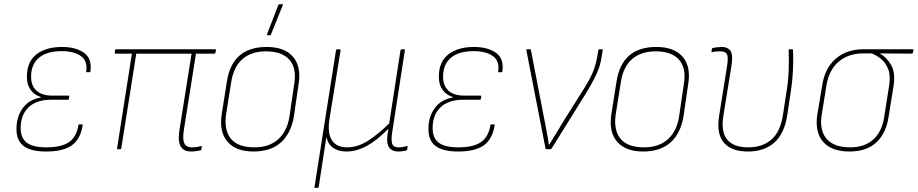

<svg xmlns="http://www.w3.org/2000/svg" viewBox="-20 -715 4397 920"><path d="M201 11Q127 11 92.5 -16Q58 -43 59 -98Q59 -156 89 -197Q119 -238 176 -248V-250Q144 -260 126 -285.5Q108 -311 109 -349Q109 -419 154.5 -454.5Q200 -490 277 -490Q343 -490 382.5 -462Q422 -434 413 -372Q413 -369 409 -369H395Q392 -369 393 -372Q401 -423 367.5 -446.5Q334 -470 276 -470Q205 -470 167 -438.5Q129 -407 129 -347Q129 -304 155 -280.5Q181 -257 228 -257H309Q312 -257 312 -253L310 -241Q310 -237 306 -237H225Q154 -237 116.5 -200.5Q79 -164 79 -101Q79 -54 108 -31.5Q137 -9 203 -9Q274 -9 310.5 -34Q347 -59 356 -116Q356 -119 360 -119H374Q378 -119 376 -116Q367 -51 326 -20Q285 11 201 11Z M895 11Q873 11 858.5 1Q844 -9 839 -32Q834 -55 840 -93L898 -458H633L561 -4Q560 0 556 0H544Q540 0 541 -4L612 -458H533Q529 -458 530 -464L531 -473Q532 -479 537 -479H1010Q1016 -479 1015 -474L1012 -462Q1011 -458 1008 -458H919L861 -92Q854 -47 863.5 -28Q873 -9 899 -9Q911 -9 922 -10.5Q933 -12 943 -15Q945 -16 946 -15.5Q947 -15 947 -12L945 1Q944 5 940 6Q932 7 920.5 9Q909 11 895 11Z M1195 11Q1111 11 1070.5 -35.5Q1030 -82 1042 -165L1067 -323Q1092 -490 1258 -490Q1343 -490 1383.5 -443.5Q1424 -397 1411 -314L1388 -156Q1374 -75 1325.5 -32Q1277 11 1195 11ZM1199 -9Q1270 -9 1313 -47.5Q1356 -86 1367 -157L1390 -314Q1402 -389 1366.5 -429Q1331 -469 1255 -469Q1184 -469 1141.5 -431.5Q1099 -394 1088 -322L1063 -165Q1053 -90 1087 -49.5Q1121 -9 1199 -9ZM1262 -546Q1260 -546 1259.5 -547.5Q1259 -549 1260 -552L1314 -692Q1315 -694 1316.5 -694.5Q1318 -695 1320 -695H1332Q1334 -695 1335 -693.5Q1336 -692 1335 -690L1278 -549Q1277 -546 1271 -546Z M1489 185Q1485 185 1487 181L1590 -474Q1592 -479 1595 -479H1607Q1613 -479 1612 -474L1559 -147Q1548 -78 1570 -43.5Q1592 -9 1644 -9Q1694 -9 1744 -41Q1794 -73 1845 -124L1899 -474Q1901 -479 1905 -479H1916Q1922 -479 1920 -474L1860 -86Q1853 -45 1859 -27Q1865 -9 1890 -9Q1899 -9 1908.5 -10.5Q1918 -12 1929 -15Q1934 -17 1933 -11L1931 1Q1930 4 1928.5 5Q1927 6 1923 7Q1917 8 1908 9.5Q1899 11 1888 11Q1856 11 1842.5 -12Q1829 -35 1841 -97H1840Q1786 -42 1737 -15.5Q1688 11 1640 11Q1602 11 1577 -6Q1552 -23 1544 -59L1507 181Q1506 185 1503 185Z M2175 11Q2101 11 2066.5 -16Q2032 -43 2033 -98Q2033 -156 2063 -197Q2093 -238 2150 -248V-250Q2118 -260 2100 -285.5Q2082 -311 2083 -349Q2083 -419 2128.5 -454.5Q2174 -490 2251 -490Q2317 -490 2356.5 -462Q2396 -434 2387 -372Q2387 -369 2383 -369H2369Q2366 -369 2367 -372Q2375 -423 2341.5 -446.5Q2308 -470 2250 -470Q2179 -470 2141 -438.5Q2103 -407 2103 -347Q2103 -304 2129 -280.5Q2155 -257 2202 -257H2283Q2286 -257 2286 -253L2284 -241Q2284 -237 2280 -237H2199Q2128 -237 2090.5 -200.5Q2053 -164 2053 -101Q2053 -54 2082 -31.5Q2111 -9 2177 -9Q2248 -9 2284.5 -34Q2321 -59 2330 -116Q2330 -119 2334 -119H2348Q2352 -119 2350 -116Q2341 -51 2300 -20Q2259 11 2175 11Z M2598 0Q2595 0 2594 -3L2502 -475Q2501 -479 2507 -479H2520Q2524 -479 2524 -475L2590 -134Q2595 -106 2600.5 -78Q2606 -50 2610 -21H2611Q2630 -51 2647.5 -80Q2665 -109 2683 -139L2770 -277Q2792 -312 2806 -338Q2820 -364 2828.5 -389.5Q2837 -415 2842 -445L2847 -474Q2848 -479 2853 -479H2864Q2869 -479 2868 -474L2863 -445Q2859 -415 2850 -389.5Q2841 -364 2826.5 -336Q2812 -308 2789 -270L2623 -3Q2621 0 2617 0Z M3062 11Q2978 11 2937.5 -35.5Q2897 -82 2909 -165L2934 -323Q2959 -490 3125 -490Q3210 -490 3250.5 -443.5Q3291 -397 3278 -314L3255 -156Q3241 -75 3192.5 -32Q3144 11 3062 11ZM3066 -9Q3137 -9 3180 -47.5Q3223 -86 3234 -157L3257 -314Q3269 -389 3233.5 -429Q3198 -469 3122 -469Q3051 -469 3008.5 -431.5Q2966 -394 2955 -322L2930 -165Q2920 -90 2954 -49.5Q2988 -9 3066 -9Z M3563 11Q3486 11 3449 -31Q3412 -73 3426 -161L3463 -393Q3471 -440 3463.5 -454.5Q3456 -469 3433 -469Q3425 -469 3414.5 -468.5Q3404 -468 3393 -465Q3389 -464 3389 -468L3391 -480Q3392 -483 3392.5 -483.5Q3393 -484 3395 -485Q3403 -487 3415 -488.5Q3427 -490 3438 -490Q3468 -490 3480.5 -471Q3493 -452 3485 -400L3446 -159Q3434 -82 3465 -45.5Q3496 -9 3565 -9Q3633 -9 3675.5 -45.5Q3718 -82 3731 -160L3746 -259Q3757 -320 3759 -377Q3761 -434 3759 -475Q3759 -479 3762 -479H3775Q3780 -479 3780 -475Q3782 -435 3779.5 -379Q3777 -323 3767 -262L3752 -161Q3738 -74 3690 -31.5Q3642 11 3563 11Z M4050 11Q3965 11 3924.5 -35Q3884 -81 3896 -164L3920 -308Q3933 -389 3985 -434Q4037 -479 4118 -479H4353Q4358 -479 4357 -474L4354 -462Q4353 -458 4350 -458L4197 -459V-458Q4228 -441 4250 -403.5Q4272 -366 4261 -299L4238 -156Q4226 -76 4179 -32.5Q4132 11 4050 11ZM4053 -9Q4124 -9 4165.5 -47.5Q4207 -86 4217 -156L4240 -302Q4248 -351 4236.5 -382Q4225 -413 4203 -431.5Q4181 -450 4157 -459H4115Q4045 -459 3998.5 -419.5Q3952 -380 3940 -305L3917 -163Q3906 -89 3941.5 -49Q3977 -9 4053 -9Z"/></svg>

Font: Sofia Sans Semi Condensed Thin
Style: Italic
Weight: 250
Italic angle: -9°
Version: Version 4.100